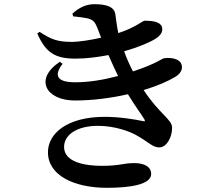

<svg xmlns="http://www.w3.org/2000/svg" viewBox="-20 -833 1040 917"><path d="M615 -492C598 -525 585 -554 573 -588C640 -607 697 -631 726 -650C747 -664 755 -679 755 -693C755 -729 711 -734 671 -734C660 -734 629 -702 545 -675C538 -708 534 -743 531 -764C526 -802 486 -813 430 -813C389 -813 356 -795 326 -768L329 -755C352 -753 378 -749 395 -746C425 -739 433 -729 444 -702C450 -687 456 -670 463 -653C414 -642 359 -633 322 -633C254 -633 224 -645 169 -681L158 -673C200 -578 246 -553 342 -553C392 -553 446 -560 498 -570C513 -535 529 -501 544 -470C472 -451 403 -440 339 -440C251 -440 236 -473 279 -528L266 -538C141 -455 200 -353 338 -353C424 -353 512 -365 591 -383C624 -328 654 -289 669 -264C674 -255 673 -251 661 -255C623 -263 551 -275 480 -275C300 -275 209 -195 209 -106C209 5 334 64 491 64C600 64 702 49 702 -2C702 -39 665 -54 622 -54C565 -54 556 -41 466 -41C384 -41 286 -59 286 -131C286 -189 347 -232 448 -232C527 -232 600 -206 635 -185C693 -152 709 -129 741 -129C774 -129 802 -174 802 -223C802 -263 742 -287 666 -403C730 -422 783 -445 819 -467C842 -482 849 -498 849 -512C849 -551 802 -560 764 -555C754 -554 729 -530 624 -495Z"/></svg>

Font: Source Han Serif
Style: Bold
Weight: 700
Designer: Ryoko NISHIZUKA 西塚涼子 (kana & ideographs); Frank Grießhammer (Latin, Greek & Cyrillic); Wenlong ZHANG 张文龙 (bopomofo); San
Foundry: Adobe Systems Incorporated
Version: Version 1.001;PS 1.001;hotconv 16.6.54;makeotf.lib2.5.65590